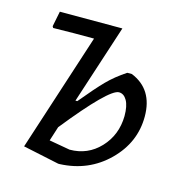

<svg xmlns="http://www.w3.org/2000/svg" viewBox="-77 -529 572 605"><g transform="rotate(15 208.5 -226.0)"><path d="M47 -19 172 -404H108L39 -403L36 -408L46 -458H250L166 -200H172Q215 -252 240.5 -278Q266 -304 301 -327H316Q390 -297 390 -208Q390 -123 326.5 -60.5Q263 2 170 6H165ZM292 -261Q260 -261 135 -105L120 -58L188 -46Q247 -46 287 -88.5Q327 -131 328 -193Q328 -226 318 -243.5Q308 -261 292 -261Z"/></g></svg>

Font: Alegreya Sans
Style: Italic
Weight: 400
Italic angle: -7°
Designer: Juan Pablo del Peral
Foundry: Huerta Tipografica
Version: Version 2.007